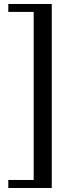

<svg xmlns="http://www.w3.org/2000/svg" viewBox="-20 -767 348 960"><path d="M21.5 172.9V132.8H148.4V-707.5H21.5V-747.1H238.8V172.9Z"/></svg>

Font: Elstob 8pt Medium
Style: Regular
Weight: 500
Designer: Peter S. Baker
Version: Version 1.015